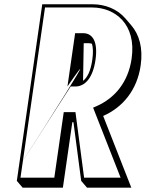

<svg xmlns="http://www.w3.org/2000/svg" viewBox="-20 -845 681 897"><path d="M177.4 -825 58.6 0 85.8 31.8H273.8L317.9 -274.2H323.1L359.3 0L386.5 31.8H593.5L462 -303.3C553.5 -343.4 620.6 -424.1 637.2 -539.2C649.1 -622.1 629.7 -684.3 593.6 -726.4L566.4 -758.2C528.1 -803 471 -825 413.1 -825ZM409.5 -640.6C414.8 -623.5 416 -599.1 411.1 -565C403.3 -511.2 387 -481.7 368 -467.3L371.1 -643.2H393.4C399 -643.2 404.5 -642.4 409.5 -640.6ZM310.1 -441H332.5C375.5 -441 413.6 -478.4 426.1 -565C438.7 -652.5 411.4 -690 368.3 -690H331L295.1 -441C295.1 -441 543 -803.7 26.9 0ZM190.3 -810H410.9C515.9 -810 618.4 -733.5 594.9 -571C579.1 -461.2 516.4 -386.4 430.4 -348.7L415 -342L543.4 -15H372.9L332.5 -321H277.8L233.7 -15H75.7Z"/></svg>

Font: Blink
Style: 3DObl
Weight: 400
Designer: Mew Too
Foundry: Cannot Into Space Fonts
Version: Version 001.000